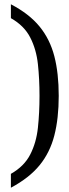

<svg xmlns="http://www.w3.org/2000/svg" viewBox="-20 -717 323 899"><path d="M255 -268Q255 -163 234.5 -83Q214 -3 165.5 56.5Q117 116 31 162V97Q93 62 121.5 6.5Q150 -49 157.5 -119Q165 -189 165 -268Q165 -347 157.5 -416.5Q150 -486 121.5 -541.5Q93 -597 31 -632V-697Q117 -652 165.5 -592.5Q214 -533 234.5 -453.5Q255 -374 255 -268Z"/></svg>

Font: Lisu Bosa
Style: Regular
Weight: 400
Designer: David Morse, Annie Olsen, Victor Gaultney, Frank Grießhammer (Latin)
Foundry: SIL International
Version: Version 2.000